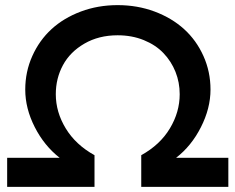

<svg xmlns="http://www.w3.org/2000/svg" viewBox="-20 -726 915 746"><path d="M528.8 -123Q602.1 -163.6 640.1 -227.1Q678.2 -290.5 678.2 -359.9Q678.2 -405.8 661.9 -446.8Q645.5 -487.8 615.2 -519.5Q585 -551.3 538.8 -570.1Q492.7 -588.9 437 -588.9Q363.8 -588.9 308.1 -556.6Q252.4 -524.4 224.6 -472.9Q196.8 -421.4 196.8 -359.9Q196.8 -290.5 235.4 -227.1Q273.9 -163.6 347.2 -123V0H7.8V-112.8H211.9Q151.9 -159.7 115 -232.2Q78.1 -304.7 78.1 -377.9Q78.1 -447.3 105.5 -508.3Q132.8 -569.3 180.2 -612.8Q227.5 -656.2 294.2 -681.2Q360.8 -706.1 437 -706.1Q513.7 -706.1 580.6 -681.2Q647.5 -656.2 695.3 -612.8Q743.2 -569.3 770.5 -508.3Q797.9 -447.3 797.9 -377.9Q797.9 -305.2 760.7 -231.9Q723.6 -158.7 664.1 -112.8H867.2V0H528.8Z"/></svg>

Font: Montserrat-Arabic Medium
Style: Regular
Weight: 500
Designer: Mohamed Gaber
Foundry: Kief Type Foundry
Version: Version 5.008;PS 005.008;hotconv 1.0.88;makeotf.lib2.5.64775